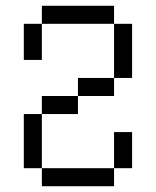

<svg xmlns="http://www.w3.org/2000/svg" viewBox="-20 -645 540 665"><path d="M375 -562.5H125V-625H375ZM62.5 -250H125V-62.5H62.5ZM62.5 -562.5H125V-437.5H62.5ZM125 -62.5H375V0H125ZM125 -312.5H250V-250H125ZM250 -375H375V-312.5H250ZM375 -187.5H437.5V-62.5H375ZM375 -562.5H437.5V-375H375Z"/></svg>

Font: ChillBitmapSE 16px
Style: Regular
Weight: 400
Designer: Designed by Warren2060
Foundry: ChillType
Version: Version 1.000